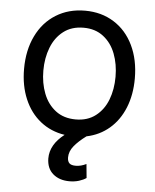

<svg xmlns="http://www.w3.org/2000/svg" viewBox="-53 -582 673 833"><g transform="rotate(5 283.5 -165.5)"><path d="M440.4 -262.7Q440.4 -317.4 423.1 -362.8Q405.8 -408.2 370.6 -435.5Q335.4 -462.9 284.2 -462.9Q231.9 -462.9 196.5 -435.5Q161.1 -408.2 143.6 -362.8Q126 -317.4 126 -262.7Q126 -208 143.6 -162.8Q161.1 -117.7 196.5 -90.6Q231.9 -63.5 284.2 -63.5Q335.4 -63.5 370.6 -90.6Q405.8 -117.7 423.1 -162.8Q440.4 -208 440.4 -262.7ZM180.7 115.2Q180.7 54.7 242.2 7.3Q181.6 -2 136.5 -37.8Q91.3 -73.7 66.7 -131.6Q42 -189.5 42 -262.7Q42 -344.2 72.3 -406.5Q102.5 -468.8 157.5 -502.9Q212.4 -537.1 284.2 -537.1Q355.5 -537.1 409.9 -502.9Q464.4 -468.8 494.4 -406.5Q524.4 -344.2 524.4 -262.7Q524.4 -191.9 501.5 -135.3Q478.5 -78.6 436.3 -42.5Q394 -6.3 337.4 5.4Q304.2 29.8 284.9 53.5Q265.6 77.1 265.6 103.5Q265.6 120.1 273.7 128.4Q281.7 136.7 301.8 136.7Q324.2 136.7 347.7 125L353.5 185.5Q340.8 194.3 322 200.2Q303.2 206.1 280.3 206.1Q236.3 206.1 208.7 182.4Q181.2 158.7 180.7 115.2Z"/></g></svg>

Font: Pretendard Std
Style: Regular
Weight: 400
Designer: Base glyphs from Inter by Rasmus Andersson; Hangeul glyphs from Noto Sans CJK(Source Han Sans) by Jang Soo-young and Kan
Foundry: Kil Hyung-jin
Version: Version 1.309